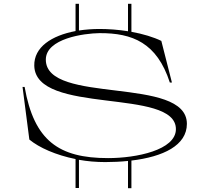

<svg xmlns="http://www.w3.org/2000/svg" viewBox="-20 -780 1097 1014"><path d="M110 -321H99L135 -43C187 0 275 39 379 60V213H397V64C441 72 488 76 536 76C577 76 618 74 656 70V214H674V68C842 48 967 -12 967 -126C967 -382 222 -225 222 -465C222 -577 425 -604 505 -605C680 -606 809 -554 877 -344H888L832 -564C791 -584 735 -601 674 -612V-760H656V-615C606 -623 554 -627 505 -627C468 -627 431 -624 397 -619V-760H379V-616C252 -592 159 -531 161 -433C167 -170 909 -319 909 -98C909 13 699 55 551 55C290 55 160 -37 110 -321Z"/></svg>

Font: Sprat Extended Light
Style: Regular
Weight: 300
Width: 9
Designer: Ethan Nakache
Foundry: Collletttivo
Version: Version 2.000;Glyphs 3.2 (3217)